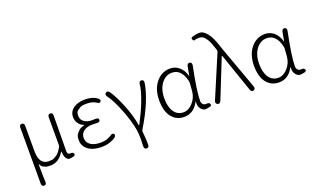

<svg xmlns="http://www.w3.org/2000/svg" viewBox="-98 -1371 3515 2133"><g transform="rotate(-20 1660.0 -304.5)"><path d="M129 198Q100 199 100 163V-497Q100 -533 129 -533Q158 -533 158 -497V-199Q158 -39 271 -39Q318 -39 335 -50Q351 -60 367 -69Q395 -86 429 -146Q436 -158 436 -172V-497Q436 -533 465 -533Q494 -533 494 -497L490 -78Q490 -37 523 -40Q556 -44 564 -22Q571 0 543 6L535 8Q515 13 494 13Q475 13 458 -12.5Q441 -38 438 -92Q438 -97 435 -93Q373 12 273 12Q230 12 220 7Q204 0 188 -7Q172 -14 154 -47Q152 -51 152 -46V-29Q153 117 156 161Q159 197 129 198Z M876 13Q779 13 720.5 -30.5Q662 -74 662 -145Q662 -200 685 -223Q697 -236 709 -249Q727 -268 769 -278Q776 -280 776 -282.5Q776 -285 768 -288Q735 -301 712.5 -333.5Q690 -366 690 -407Q690 -474 747 -512Q799 -547 881 -547Q969 -547 1022 -507Q1051 -486 1036 -466Q1022 -447 993 -468Q953 -497 882 -497Q824 -497 803 -483Q788 -473 773 -463Q749 -448 749 -402Q749 -356 783 -331Q820 -303 875 -303Q893 -303 911 -304H919Q955 -305 955 -280Q955 -254 919 -255L895 -256Q877 -257 859 -257Q801 -257 761.5 -229Q722 -201 722 -148.5Q722 -96 765 -66Q808 -36 883 -36Q929 -36 965 -50Q1001 -64 1011 -72Q1039 -95 1055 -76Q1070 -56 1042 -34Q1021 -18 977.5 -2.5Q934 13 876 13Z M1341 199Q1311 198 1312 162L1314 91Q1314 73 1314 55Q1314 -68 1245 -252Q1180 -423 1126 -492Q1104 -521 1126 -538Q1149 -555 1171 -526Q1214 -466 1268 -337Q1326 -197 1345 -78Q1346 -72 1348.5 -72Q1351 -72 1355 -80Q1421 -206 1456 -298Q1506 -426 1512 -499Q1515 -535 1544 -532Q1573 -529 1568 -493Q1554 -400 1505 -280Q1458 -164 1366 -12Q1360 -1 1361 12Q1370 88 1370 163Q1370 199 1341 199Z M1854 13Q1763 13 1708 -56Q1653 -125 1653 -254Q1653 -388 1723 -470Q1789 -547 1886 -547Q1943 -547 1987 -512Q2038 -471 2058 -396Q2059 -391 2060 -396L2080 -503Q2087 -538 2115 -533Q2143 -527 2136 -492Q2078 -207 2078 -95Q2078 -69 2093.5 -53Q2109 -37 2133 -40Q2166 -44 2175 -23Q2184 -1 2153 6L2142 8Q2122 13 2101 13Q2076 13 2052 -16Q2025 -48 2031 -99Q2032 -104 2030 -104Q2028 -104 2024 -96Q1964 13 1854 13ZM1864 -38Q1924 -38 1974.5 -94Q2025 -150 2032 -226L2039 -316Q2040 -331 2036 -346Q2001 -496 1889 -496Q1817 -496 1768 -434Q1714 -366 1714 -254Q1714 -154 1753.5 -96Q1793 -38 1864 -38Z M2290 -18Q2276 15 2249 4Q2221 -8 2235 -41L2446 -539Q2451 -550 2447 -562L2443 -576Q2412 -671 2394 -696Q2384 -711 2373 -725Q2350 -757 2302 -757Q2267 -757 2255 -749.5Q2243 -742 2230 -765Q2217 -789 2256 -797L2288 -804Q2308 -808 2328 -808Q2377 -808 2422 -748Q2460 -698 2495 -591Q2500 -574 2506 -557L2692 -44Q2704 -10 2677 0Q2650 9 2638 -25L2483 -474Q2480 -481 2477.5 -481Q2475 -481 2472 -473Z M2975 13Q2884 13 2829 -56Q2774 -125 2774 -254Q2774 -388 2844 -470Q2910 -547 3007 -547Q3064 -547 3108 -512Q3159 -471 3179 -396Q3180 -391 3181 -396L3201 -503Q3208 -538 3236 -533Q3264 -527 3257 -492Q3199 -207 3199 -95Q3199 -69 3214.5 -53Q3230 -37 3254 -40Q3287 -44 3296 -23Q3305 -1 3274 6L3263 8Q3243 13 3222 13Q3197 13 3173 -16Q3146 -48 3152 -99Q3153 -104 3151 -104Q3149 -104 3145 -96Q3085 13 2975 13ZM2985 -38Q3045 -38 3095.5 -94Q3146 -150 3153 -226L3160 -316Q3161 -331 3157 -346Q3122 -496 3010 -496Q2938 -496 2889 -434Q2835 -366 2835 -254Q2835 -154 2874.5 -96Q2914 -38 2985 -38Z"/></g></svg>

Font: Resource Han Rounded CN Light
Style: Regular
Weight: 300
Designer: Cyano Hao (round all glyphs); Ryoko NISHIZUKA 西塚涼子 (kana, bopomofo & ideographs); Paul D. Hunt (Latin, Greek & Cyrillic)
Foundry: Cyano Hao
Version: 0.990